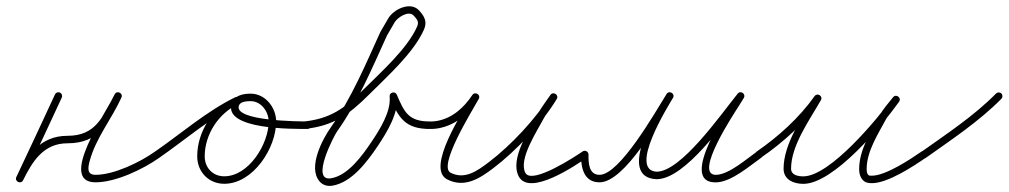

<svg xmlns="http://www.w3.org/2000/svg" viewBox="-20 -572 3231 615"><path d="M156.1 -269.5C156.1 -269.5 156.1 -269.5 156.1 -269.5C115.4 -181.1 73.9 -93.1 32.4 -5.1C29 2 32.6 8.2 38 10.8C43.3 13.4 50.4 12.4 54 5.3C84 -55.4 119.6 -113 196 -113C298.4 -113 325.3 -177.7 368.6 -258.8C372.2 -265.7 368.5 -271.8 363 -274.5C357.5 -277.3 350.3 -276.5 347.1 -269.4C321.6 -213.3 163.3 12 286 12C350.7 12 438.5 -29.9 491 -67.2C496.4 -71.1 497.6 -78.6 493.8 -84C489.9 -89.4 482.4 -90.6 477 -86.8C428.8 -52.4 345.5 -12 286 -12C258.3 -12 261.4 -33.8 266.8 -54.7C286.1 -128.7 337.6 -190.5 368.9 -259.5C372.1 -266.6 368.6 -272.6 363.3 -275.2C358 -277.8 351.1 -277 347.4 -270.1C308.7 -197.6 287.4 -137 196 -137C109.4 -137 66.8 -74.8 32.5 -5.3C28.9 1.8 32.6 8 38.1 10.6C43.5 13.2 50.7 12.3 54.1 5.1C95.6 -82.9 137.2 -171 177.9 -259.5C180.7 -265.5 178 -272.6 172 -275.4C166 -278.2 158.9 -275.5 156.1 -269.5Z M474.1 -70.2C477.9 -64.7 485.4 -63.4 490.8 -67.1C573.5 -124.3 653.5 -194.6 743.6 -238.7C750.8 -242.2 751.8 -249.2 749.2 -254.6C746.6 -260 740.5 -263.7 733.3 -260.4C661.5 -227.1 611.7 -150.4 611.7 -71.2C611.7 -21.8 648.3 16.7 698.2 16.7C791.2 16.7 864.6 -98.2 864.6 -182.5C864.6 -227.5 829.9 -272 783 -272C759.8 -272 731.4 -266.9 722.7 -242C722.7 -242 722.7 -242 722.7 -242C722.7 -242 722.7 -242 722.7 -242C691.8 -155.4 924.3 -159.1 965 -159C971.6 -159 977 -164.4 977 -171C977 -177.6 971.6 -183 965 -183C965 -183 965 -183 965 -183C941.6 -183 727.4 -183.7 745.3 -234C745.3 -234 745.3 -234 745.3 -234C745.3 -234 745.3 -234 745.3 -234C749.9 -247.1 771.6 -248 783 -248C816.5 -248 840.6 -214.2 840.6 -182.5C840.6 -111.7 777.5 -7.3 698.2 -7.3C661.5 -7.3 635.7 -34.9 635.7 -71.2C635.7 -141.1 680 -209.2 743.4 -238.6C750.6 -241.9 751.6 -249.1 749 -254.5C746.4 -260 740.2 -263.7 733.1 -260.3C641.8 -215.6 560.9 -144.8 477.2 -86.9C471.7 -83.1 470.4 -75.6 474.1 -70.2Z M957.3 -159.1C957.3 -159.1 957.3 -159.1 957.3 -159.1C1047 -169 1096.2 -203.2 1161.5 -268.5C1217.9 -324.9 1305.1 -402.4 1338 -477.2C1349.2 -502.6 1339.6 -519.4 1322.9 -538C1295 -569.1 1240.6 -542.2 1223.6 -513C1215.3 -498.7 1207 -484.4 1198.6 -470C1198.6 -470 1198.5 -469.8 1198.4 -469.5C1198.2 -469.3 1198.1 -469 1198.1 -469C1150.8 -365.4 1106.4 -258.2 1040.2 -164.9C1012.9 -126.4 965.4 -36.6 1003.2 8.7C1013.4 20.9 1028.4 25.3 1043.9 22.9C1106.9 13 1156.8 -55 1190 -104.3C1219.4 -148.1 1257.5 -210 1251.9 -265.2C1251.3 -271.9 1244.2 -273.6 1237.9 -272C1231.7 -270.4 1226.3 -265.5 1229 -259.3C1256.4 -195.3 1277.6 -158.2 1358.1 -159C1364.8 -159.1 1370.1 -164.5 1370 -171.1C1369.9 -177.8 1364.5 -183.1 1357.9 -183C1287.5 -182.3 1274.5 -214.2 1251 -268.7C1248.4 -275 1242.3 -276.9 1237 -275.5C1231.8 -274.2 1227.4 -269.6 1228.1 -262.8C1232.9 -214.2 1195.8 -156 1170 -117.7C1141.4 -75.1 1095 -9.5 1040.1 -0.9C973.4 9.6 1049.6 -136.8 1059.8 -151.1C1126.8 -245.5 1172 -354.1 1219.9 -459C1219.9 -459 1219.8 -458.8 1219.6 -458.5C1219.5 -458.2 1219.4 -458 1219.4 -458C1227.7 -472.3 1236 -486.6 1244.4 -501C1252.9 -515.6 1288.9 -540 1305.1 -522C1315.2 -510.8 1323.1 -502.9 1316 -486.8C1284.6 -415.4 1198.4 -339.4 1144.5 -285.5C1083 -224 1038.5 -192.2 954.7 -182.9C948.1 -182.2 943.3 -176.3 944.1 -169.7C944.8 -163.1 950.7 -158.3 957.3 -159.1Z M1335 -171.2C1334.9 -164.6 1340.1 -159.1 1346.8 -159C1359.8 -158.7 1372.3 -158.8 1385.2 -161.2C1440.4 -171.5 1482.4 -208.5 1513 -254.3C1517.2 -260.7 1514 -267.2 1508.7 -270.4C1503.5 -273.6 1496.2 -273.5 1492.5 -266.8C1463.4 -214.5 1342.4 -33.1 1412.6 2.7C1468.2 31 1516.4 -0.2 1560.2 -33.4C1632.6 -88.2 1716.6 -177.3 1763.3 -254.8C1767.3 -261.4 1764.5 -267.9 1759.5 -271.1C1754.6 -274.3 1747.6 -274.2 1743.1 -267.9C1729 -247.5 1713.9 -227.4 1701.6 -206C1701.6 -206 1701.5 -205.9 1701.5 -205.8C1701.4 -205.7 1701.4 -205.6 1701.4 -205.6C1674.5 -154.4 1612.7 -63.5 1641.3 -7.5C1675.4 59.1 1825 -42.7 1859.9 -67.2C1865.3 -71 1866.6 -78.5 1862.8 -83.9C1859 -89.3 1851.5 -90.6 1846.1 -86.8C1846.1 -86.8 1846.1 -86.8 1846.1 -86.8C1826.2 -72.9 1683.1 21.5 1662.7 -18.5C1640.2 -62.5 1700.4 -152 1722.6 -194.4C1722.6 -194.4 1722.6 -194.3 1722.5 -194.2C1722.5 -194.1 1722.4 -194 1722.4 -194C1734.3 -214.9 1749.1 -234.4 1762.9 -254.1C1767.3 -260.5 1764.2 -267.1 1759.1 -270.4C1754 -273.7 1746.7 -273.8 1742.7 -267.2C1697.6 -192.3 1615.7 -105.5 1545.8 -52.6C1510.1 -25.6 1469.3 4.7 1423.4 -18.7C1382.1 -39.7 1489.8 -212.6 1513.5 -255.2C1517.2 -261.9 1514.2 -268.2 1509.2 -271.2C1504.3 -274.3 1497.3 -274 1493 -267.7C1466.1 -227.3 1429.5 -193.9 1380.8 -184.8C1369.5 -182.7 1358.6 -182.8 1347.2 -183C1340.6 -183.1 1335.1 -177.9 1335 -171.2Z M1841 -77.1C1841 -77.1 1841 -77.1 1841 -77.1C1840.7 -35.2 1849.7 12 1900.5 12C1981.4 12 2092.8 -189.7 2135.4 -258.1C2139.6 -264.8 2136.5 -271.4 2131.3 -274.5C2126.2 -277.6 2119 -277.4 2114.9 -270.6C2088.5 -226 1951.4 -3.9 2082.8 2C2082.8 2 2083 2 2083.1 2C2083.3 2 2083.4 2 2083.4 2C2175.9 1.6 2301.8 -182.9 2361.6 -256.9C2366.3 -262.8 2363.4 -269.5 2358.4 -273.1C2353.3 -276.7 2346.1 -277.2 2342.1 -270.9C2323.7 -241.6 2142.7 19.4 2276.7 12C2323.9 9.4 2380.7 -40.1 2418.9 -67.2C2424.3 -71 2425.6 -78.5 2421.8 -83.9C2418 -89.3 2410.5 -90.6 2405.1 -86.8C2405.1 -86.8 2405.1 -86.8 2405.1 -86.8C2371.4 -62.9 2316.2 -14.2 2275.3 -12C2196.6 -7.6 2336.5 -216.3 2346.8 -232.9C2352.1 -241.5 2357.2 -249.8 2362.4 -258.1C2366.4 -264.5 2363.8 -270.9 2359.2 -274.2C2354.5 -277.6 2347.6 -277.9 2342.9 -272C2289 -205.4 2162 -22.4 2083.3 -22C2083.3 -22 2083.4 -22 2083.6 -22C2083.7 -22 2083.9 -22 2083.9 -22C1991.5 -26.1 2119.5 -231.3 2135.6 -258.4C2139.6 -265.2 2136.6 -271.6 2131.5 -274.7C2126.4 -277.8 2119.2 -277.5 2115.1 -270.8C2078.3 -211.8 1964.8 -12 1900.5 -12C1865.8 -12 1864.8 -50 1865 -76.9C1865 -83.6 1859.7 -89 1853.1 -89C1846.4 -89 1841 -83.7 1841 -77.1Z M2417.8 -67.1C2417.8 -67.1 2417.8 -67.1 2417.8 -67.1C2489.9 -116.7 2557.9 -178.5 2608.8 -250C2613.2 -256.2 2610 -262.8 2604.8 -266.1C2599.6 -269.4 2592.3 -269.5 2588.6 -262.9C2549.7 -194.7 2489.9 -111.7 2489.9 -31.7C2489.9 4 2522.6 16.9 2553.2 16.9C2650.5 16.9 2806.7 -171.4 2859.8 -246C2864.3 -252.4 2861.9 -259 2857.2 -262.6C2852.5 -266.1 2845.5 -266.6 2840.6 -260.5C2825.9 -241.9 2809.3 -223.5 2797.6 -203C2797.6 -203 2797.5 -202.9 2797.5 -202.8C2797.5 -202.7 2797.4 -202.7 2797.4 -202.7C2769.1 -149.7 2732 -92 2732 -30.3C2732 -21.5 2733.3 -12.5 2737.3 -4.5C2737.3 -4.5 2737.4 -4.4 2737.4 -4.4C2737.5 -4.3 2737.5 -4.2 2737.5 -4.2C2745.9 11 2755.8 14.7 2773.4 14.7C2823.5 14.7 2906.3 -39.5 2945.9 -67.2C2951.3 -71 2952.6 -78.5 2948.8 -83.9C2945 -89.3 2937.5 -90.6 2932.1 -86.8C2932.1 -86.8 2932.1 -86.8 2932.1 -86.8C2897.4 -62.6 2817.1 -9.3 2773.4 -9.3C2763.3 -9.3 2762.3 -8.9 2758.5 -15.8C2758.5 -15.8 2758.5 -15.7 2758.6 -15.6C2758.6 -15.5 2758.7 -15.5 2758.7 -15.5C2756.4 -19.9 2756 -25.4 2756 -30.3C2756 -87.3 2792.4 -142.3 2818.6 -191.3C2818.6 -191.3 2818.5 -191.3 2818.5 -191.2C2818.5 -191.1 2818.4 -191 2818.4 -191C2829.5 -210.5 2845.4 -228 2859.4 -245.5C2864.2 -251.6 2861.7 -258.4 2856.8 -262.1C2851.9 -265.7 2844.7 -266.3 2840.2 -260C2793.2 -193.7 2638.7 -7.1 2553.2 -7.1C2536.8 -7.1 2513.9 -10.9 2513.9 -31.7C2513.9 -106.4 2573 -187.1 2609.4 -251.1C2613.2 -257.7 2610.3 -264 2605.4 -267.1C2600.6 -270.2 2593.6 -270.1 2589.2 -264C2539.9 -194.7 2474 -134.9 2404.2 -86.9C2398.7 -83.1 2397.4 -75.7 2401.1 -70.2C2404.9 -64.7 2412.3 -63.4 2417.8 -67.1Z M2928.2 -68.7C2932.1 -63.3 2939.5 -62 2945 -65.9C3027.7 -124.7 3116.2 -183.1 3187.6 -255.6C3192.2 -260.3 3192.1 -267.9 3187.4 -272.6C3182.7 -277.2 3175.1 -277.1 3170.4 -272.4C3170.4 -272.4 3170.4 -272.4 3170.4 -272.4C3100.1 -200.9 3012.6 -143.4 2931 -85.4C2925.6 -81.6 2924.4 -74.1 2928.2 -68.7Z"/></svg>

Font: FRB American Cursive Guidelines Arrows Light
Style: Italic
Weight: 300
Italic angle: -25°
Version: Version 2.0;Modular Font Editor K font №1